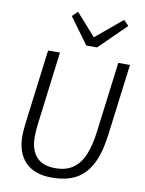

<svg xmlns="http://www.w3.org/2000/svg" viewBox="-107 -1083 877 1164"><g transform="rotate(10 332.0 -501.0)"><path d="M294 8Q187 8 131 -49.2Q75 -106.5 75 -212Q75 -224 76.5 -243.5Q78 -263 81 -290L139 -747H212L156 -302Q153 -279 151.5 -257.5Q150 -236 150 -217Q150 -138.5 188.5 -95.2Q227 -52 304 -52Q374 -52 417 -84Q460 -116 483 -174.5Q506 -233 516 -313L571 -747H643L587 -306Q579.5 -249 566.8 -203.2Q554 -157.5 536 -123Q499.5 -54 440 -23Q380.5 8 294 8ZM362 -817 244 -978 277 -1010 398 -874 561 -1010 592 -978 428 -817Z"/></g></svg>

Font: Koeln Type Sans Light
Style: Italic
Weight: 300
Italic angle: -7.5°
Designer: Eben Sorkin
Foundry: Eben Sorkin
Version: Version 2.001